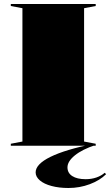

<svg xmlns="http://www.w3.org/2000/svg" viewBox="-20 -728 550 959"><path d="M458 -708V-698L400 -687V-21L458 -10V0H34V-10L92 -21V-687L34 -698V-708ZM458 -4Q391 18 354 48Q317 78 317 108Q317 136 341 151.5Q365 167 408 167Q437 167 461.5 158.5Q486 150 503 135L510 142Q479 173 428.5 192Q378 211 322 211Q275 211 237.5 201Q200 191 179 173Q158 155 158 133Q158 92 232 55.5Q306 19 450 -10Z"/></svg>

Font: Kalnia SemiExpanded SemiBold
Style: Regular
Weight: 600
Width: 6
Designer: Frida Medrano
Foundry: Frida Medrano
Version: Version 1.105